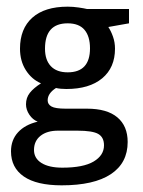

<svg xmlns="http://www.w3.org/2000/svg" viewBox="-20 -394 428 576"><path d="M367 -367V-324L305 -313Q313 -301 319 -284Q325 -267 325 -248Q325 -191 286.5 -159Q248 -127 179 -127Q161 -127 148 -130Q123 -114 123 -93Q123 -81 134.5 -74.5Q146 -68 177 -68H241Q301 -68 332 -42Q363 -16 363 32Q363 95 312.5 128.5Q262 162 165 162Q90 162 51.5 135.5Q13 109 13 60Q13 26 34 3Q55 -20 93 -29Q78 -35 68 -50Q58 -65 58 -81Q58 -101 69.5 -115.5Q81 -130 103 -144Q75 -156 57.5 -183.5Q40 -211 40 -248Q40 -308 77 -341Q114 -374 183 -374Q199 -374 216 -371.5Q233 -369 241 -367ZM82 56Q82 81 104.5 95Q127 109 167 109Q230 109 261 90.5Q292 72 292 42Q292 18 275 8Q258 -2 212 -2H154Q121 -2 101.5 13.5Q82 29 82 56ZM115 -248Q115 -214 132.5 -195.5Q150 -177 183 -177Q250 -177 250 -249Q250 -285 233.5 -304.5Q217 -324 183 -324Q115 -324 115 -248Z"/></svg>

Font: Shorif Bongobondhu UNICODE
Style: Bold
Weight: 700
Designer: Shorif Uddin Shishir, Shorif art & Design, e-mail : shorifart@gmail.com, facebook : Shorif2001
Foundry: Lipighor Font Foundry
Version: Designed By Shorif Uddin Shishir | Build By Niladri